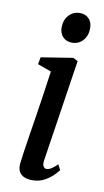

<svg xmlns="http://www.w3.org/2000/svg" viewBox="-88 -803 464 856"><g transform="rotate(10 144.0 -375.5)"><path d="M122 10Q100.5 10 85 3.2Q69.5 -3.5 62 -17.8Q54.5 -32 56.5 -54Q58.5 -73 63.5 -107Q68.5 -141 75.5 -185.8Q82.5 -230.5 90.5 -281Q98.5 -331.5 106 -383Q113.5 -434.5 120 -481.5L58 -504L64 -536L208 -559L229.5 -548L159 -85.5Q156.5 -67.5 161.8 -59Q167 -50.5 175 -50.5Q185.5 -50.5 196.8 -57Q208 -63.5 224.5 -80L237 -56Q231.5 -47.5 216 -31.8Q200.5 -16 176.8 -3Q153 10 122 10ZM190 -624.5Q164.5 -624.5 148.5 -641.2Q132.5 -658 133 -685.5Q133.5 -718.5 153.5 -739.8Q173.5 -761 203 -761Q228.5 -761 243.8 -744.5Q259 -728 259 -702.5Q259 -668 239.5 -646.2Q220 -624.5 190 -624.5Z"/></g></svg>

Font: Merriweather 36pt
Style: Italic
Weight: 400
Italic angle: -7.8°
Version: Version 2.101